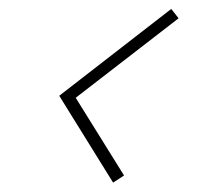

<svg xmlns="http://www.w3.org/2000/svg" viewBox="-20 -544 431 421"><path d="M109.9 -334 355.5 -524.4 371.6 -503.9 146 -329.6 252 -159.2 228 -143.6Z"/></svg>

Font: Parisienne
Style: Regular
Weight: 400
Designer: Astigmatic (AOETI)
Foundry: Astigmatic (AOETI)
Version: Version 1.000